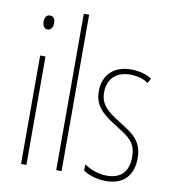

<svg xmlns="http://www.w3.org/2000/svg" viewBox="-85 -834 826 919"><g transform="rotate(10 328.0 -375.0)"><path d="M91 -724C71 -724 65 -706 65 -690C65 -672 73 -656 90 -656C106 -656 116 -670 116 -691C116 -707 110 -724 91 -724ZM103 -527H77V0H103Z M274 0V-760H248V0Z M622 -123C622 -210 572 -239 506 -280C442 -320 409 -349 409 -407C409 -475 453 -512 518 -512C550 -512 584 -503 606 -487L619 -510C593 -527 557 -537 519 -537C426 -537 383 -479 383 -408C383 -330 434 -296 501 -254C560 -217 595 -195 595 -125C595 -56 561 -16 491 -16C449 -16 409 -31 380 -52V-21C403 -6 442 10 491 10C579 10 622 -43 622 -123Z"/></g></svg>

Font: Noto Sans Khmer UI ExtraCondensed Thin
Style: Regular
Weight: 100
Width: 2
Designer: Danh Hong and the Monotype Design Team
Foundry: Monotype Imaging Inc.
Version: Version 2.002